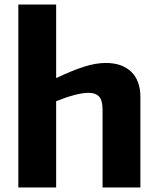

<svg xmlns="http://www.w3.org/2000/svg" viewBox="-20 -828 698 848"><path d="M61 -808H228V-483Q297 -516 350 -533Q403 -550 447 -550Q519 -550 559.5 -511Q600 -472 600 -400V0H433V-344Q433 -384 418 -401Q403 -418 371 -418Q345 -418 307.5 -408Q270 -398 228 -381V0H61Z"/></svg>

Font: Encode Sans Normal
Style: Bold
Weight: 700
Designer: Pablo Impallari, Andres Torresi
Foundry: Pablo Impallari, Andres Torresi
Version: Version 1.000; ttfautohint (v1.00) -l 8 -r 50 -G 200 -x 14 -